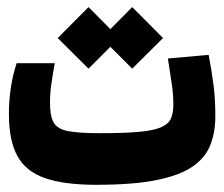

<svg xmlns="http://www.w3.org/2000/svg" viewBox="-20 -511 626 536"><path d="M248.5 4.9Q158.7 4.9 105.2 -13.9Q51.8 -32.7 28.3 -75.9Q4.9 -119.1 4.9 -192.4Q4.9 -268.6 26.4 -334.5H132.8Q126.5 -298.8 123 -274.2Q119.6 -249.5 119.6 -223.1Q119.6 -187 129.9 -168.9Q140.1 -150.9 169.9 -145Q199.7 -139.2 258.3 -139.2Q326.2 -139.2 366.9 -142.8Q407.7 -146.5 428.7 -155.3Q449.7 -164.1 456.8 -179.4Q463.9 -194.8 463.9 -218.8Q463.9 -247.6 459.7 -275.4Q455.6 -303.2 448.7 -347.7L562.5 -357.9Q571.8 -309.1 576.4 -271Q581.1 -232.9 581.1 -187Q581.1 -141.6 567.1 -106Q553.2 -70.3 517.1 -45.7Q481 -21 416 -8.1Q351.1 4.9 248.5 4.9ZM349.1 -319.3 288.1 -380.4 227.1 -319.3 141.1 -404.8 227.1 -491.2 288.1 -429.7 349.1 -491.2 435.1 -404.8Z"/></svg>

Font: Cascadia Mono PL
Style: Bold
Weight: 700
Monospace: yes
Designer: Aaron Bell
Foundry: Saja Typeworks
Version: Version 2404.023; ttfautohint (v1.8.4)